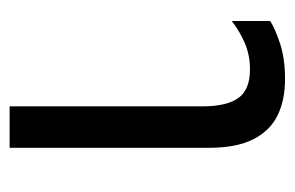

<svg xmlns="http://www.w3.org/2000/svg" viewBox="-124 -474 598 389"><g transform="rotate(90 174.5 -279.0)"><path d="M195 0V-390Q195 -440 178 -463.5Q161 -487 120 -487Q92 -487 68 -477Q44 -467 22 -450V-528Q38 -538 68 -548Q98 -558 140 -558Q182 -558 213 -543Q244 -528 261.5 -494Q279 -460 279 -403V0Z"/></g></svg>

Font: Noto Sans Thai Condensed
Style: Regular
Weight: 400
Width: 3
Designer: Monotype Design Team
Foundry: Monotype Imaging Inc.
Version: Version 2.002